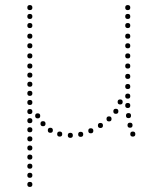

<svg xmlns="http://www.w3.org/2000/svg" viewBox="-20 -540 626 759"><path d="M485 -289Q495 -289 495 -279Q495 -269 485 -269Q475 -269 475 -279Q475 -289 485 -289ZM485 -329Q495 -329 495 -319Q495 -309 485 -309Q475 -309 475 -319Q475 -329 485 -329ZM485 -369Q495 -369 495 -359Q495 -349 485 -349Q475 -349 475 -359Q475 -369 485 -369ZM485 -407Q495 -407 495 -397Q495 -387 485 -387Q475 -387 475 -397Q475 -407 485 -407ZM485 -449Q495 -449 495 -439Q495 -429 485 -429Q475 -429 475 -439Q475 -449 485 -449ZM485 -485Q495 -485 495 -475Q495 -465 485 -465Q475 -465 475 -475Q475 -485 485 -485ZM485 -520Q495 -520 495 -510Q495 -500 485 -500Q475 -500 475 -510Q475 -520 485 -520ZM505 -20Q515 -20 515 -10Q515 0 505 0Q495 0 495 -10Q495 -20 505 -20ZM485 -133Q495 -133 495 -123Q495 -113 485 -113Q475 -113 475 -123Q475 -133 485 -133ZM485 -170Q495 -170 495 -160Q495 -150 485 -150Q475 -150 475 -160Q475 -170 485 -170ZM485 -208Q495 -208 495 -198Q495 -188 485 -188Q475 -188 475 -198Q475 -208 485 -208ZM485 -248Q495 -248 495 -238Q495 -228 485 -228Q475 -228 475 -238Q475 -248 485 -248ZM488 -93Q498 -93 498 -83Q498 -73 488 -73Q478 -73 478 -83Q478 -93 488 -93ZM494 -55Q504 -55 504 -45Q504 -35 494 -35Q484 -35 484 -45Q484 -55 494 -55ZM98 -289Q108 -289 108 -279Q108 -269 98 -269Q88 -269 88 -279Q88 -289 98 -289ZM98 -329Q108 -329 108 -319Q108 -309 98 -309Q88 -309 88 -319Q88 -329 98 -329ZM98 -369Q108 -369 108 -359Q108 -349 98 -349Q88 -349 88 -359Q88 -369 98 -369ZM98 -407Q108 -407 108 -397Q108 -387 98 -387Q88 -387 88 -397Q88 -407 98 -407ZM98 -449Q108 -449 108 -439Q108 -429 98 -429Q88 -429 88 -439Q88 -449 98 -449ZM98 -485Q108 -485 108 -475Q108 -465 98 -465Q88 -465 88 -475Q88 -485 98 -485ZM98 -520Q108 -520 108 -510Q108 -500 98 -500Q88 -500 88 -510Q88 -520 98 -520ZM129 -92Q139 -92 139 -82Q139 -72 129 -72Q119 -72 119 -82Q119 -92 129 -92ZM455 -147Q465 -147 465 -137Q465 -127 455 -127Q445 -127 445 -137Q445 -147 455 -147ZM98 -253Q108 -253 108 -243Q108 -233 98 -233Q88 -233 88 -243Q88 -253 98 -253ZM98 -217Q108 -217 108 -207Q108 -197 98 -197Q88 -197 88 -207Q88 -217 98 -217ZM98 -181Q108 -181 108 -171Q108 -161 98 -161Q88 -161 88 -171Q88 -181 98 -181ZM98 -145Q108 -145 108 -135Q108 -125 98 -125Q88 -125 88 -135Q88 -145 98 -145ZM98 -109Q108 -109 108 -99Q108 -89 98 -89Q88 -89 88 -99Q88 -109 98 -109ZM98 -73Q108 -73 108 -63Q108 -53 98 -53Q88 -53 88 -63Q88 -73 98 -73ZM98 -37Q108 -37 108 -27Q108 -17 98 -17Q88 -17 88 -27Q88 -37 98 -37ZM98 -1Q108 -1 108 9Q108 19 98 19Q88 19 88 9Q88 -1 98 -1ZM98 35Q108 35 108 45Q108 55 98 55Q88 55 88 45Q88 35 98 35ZM98 71Q108 71 108 81Q108 91 98 91Q88 91 88 81Q88 71 98 71ZM98 107Q108 107 108 117Q108 127 98 127Q88 127 88 117Q88 107 98 107ZM98 143Q108 143 108 153Q108 163 98 163Q88 163 88 153Q88 143 98 143ZM98 179Q108 179 108 189Q108 199 98 199Q88 199 88 189Q88 179 98 179ZM150 -61Q160 -61 160 -51Q160 -41 150 -41Q140 -41 140 -51Q140 -61 150 -61ZM179 -35Q189 -35 189 -25Q189 -15 179 -15Q169 -15 169 -25Q169 -35 179 -35ZM216 -20Q226 -20 226 -10Q226 0 216 0Q206 0 206 -10Q206 -20 216 -20ZM258 -15Q268 -15 268 -5Q268 5 258 5Q248 5 248 -5Q248 -15 258 -15ZM299 -19Q309 -19 309 -9Q309 1 299 1Q289 1 289 -9Q289 -19 299 -19ZM339 -33Q349 -33 349 -23Q349 -13 339 -13Q329 -13 329 -23Q329 -33 339 -33ZM377 -54Q387 -54 387 -44Q387 -34 377 -34Q367 -34 367 -44Q367 -54 377 -54ZM411 -80Q421 -80 421 -70Q421 -60 411 -60Q401 -60 401 -70Q401 -80 411 -80ZM438 -110Q448 -110 448 -100Q448 -90 438 -90Q428 -90 428 -100Q428 -110 438 -110Z"/></svg>

Font: Raleway Dots 
Style: Regular
Weight: 400
Version: Version 1.000